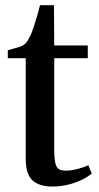

<svg xmlns="http://www.w3.org/2000/svg" viewBox="-20 -694 372 724"><path d="M177 9.5Q129.5 9.5 103.2 -13.2Q77 -36 77 -95V-474.5H9.5V-504.5Q17.5 -507 28.8 -510Q40 -513 50.5 -516.2Q61 -519.5 66.5 -523Q73.5 -527 78.8 -533.2Q84 -539.5 88.2 -547.5Q92.5 -555.5 97 -564.5Q101.5 -576 108 -595.5Q114.5 -615 120.8 -636.5Q127 -658 131 -674.5H183.5L184.5 -522.5H311V-474.5H184.5V-133.5Q184.5 -96.5 188.8 -78.8Q193 -61 202.8 -55.8Q212.5 -50.5 229 -50.5Q248.5 -50.5 273.8 -57.2Q299 -64 313 -71.5L326 -39.5Q312 -27.5 289 -16.2Q266 -5 237.2 2.2Q208.5 9.5 177 9.5Z"/></svg>

Font: Merriweather 96pt Medium
Style: Regular
Weight: 500
Version: Version 2.100